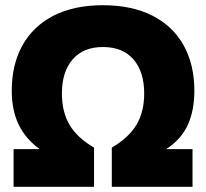

<svg xmlns="http://www.w3.org/2000/svg" viewBox="-20 -715 789 735"><path d="M32 -144H132Q78 -183 51.5 -238Q25 -293 25 -368Q25 -468 66 -541.5Q107 -615 185 -655Q263 -695 374 -695Q485 -695 563.5 -655Q642 -615 683 -541.5Q724 -468 724 -368Q724 -291 698.5 -236Q673 -181 616 -144H717V0H408V-150Q473 -188 502.5 -237.5Q532 -287 532 -357Q532 -440 491 -487.5Q450 -535 374 -535Q299 -535 258 -487.5Q217 -440 217 -357Q217 -287 246 -237.5Q275 -188 340 -150V0H32Z"/></svg>

Font: Kanit Bold
Style: Regular
Weight: 700
Designer: Katatrad Team
Foundry: CadsonDemak
Version: Version 1.000